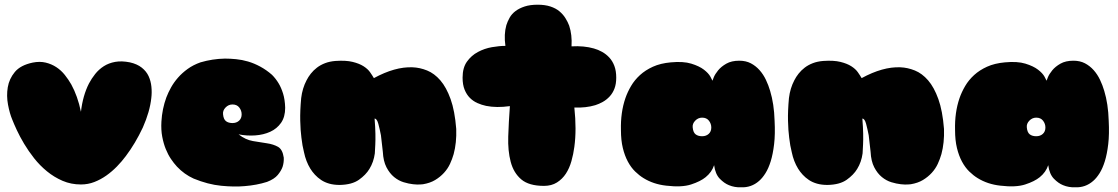

<svg xmlns="http://www.w3.org/2000/svg" viewBox="-20 -778 4753 816"><path d="M324 -303Q332 -372 358 -423Q369 -444 384.5 -463.5Q400 -483 421 -496.5Q442 -510 469.5 -515Q497 -520 532 -513Q563 -506 582.5 -490.5Q602 -475 611.5 -454.5Q621 -434 623.5 -409.5Q626 -385 623 -361Q617 -304 587 -236Q555 -168 515 -115Q498 -92 477 -70.5Q456 -49 432 -32Q408 -15 381 -4.5Q354 6 324 6Q282 6 246 -9.5Q210 -25 179.5 -50Q149 -75 125 -105.5Q101 -136 82.5 -167Q64 -198 51.5 -225Q39 -252 32 -270Q21 -296 14 -333.5Q7 -371 13 -407Q19 -443 43 -472Q67 -501 119 -512Q149 -518 174 -512Q199 -506 219.5 -492.5Q240 -479 255.5 -459.5Q271 -440 283 -419Q310 -370 324 -303Z M994 -207Q1023 -184 1055 -178.5Q1087 -173 1114.5 -169Q1142 -165 1161.5 -154Q1181 -143 1186 -108Q1187 -88 1181 -69Q1175 -52 1160.5 -34.5Q1146 -17 1115 -5Q1071 9 1020 13Q976 17 920 11.5Q864 6 803 -19Q763 -37 732 -70Q719 -84 706.5 -102.5Q694 -121 684.5 -144.5Q675 -168 669.5 -197Q664 -226 666 -261Q669 -315 687 -364Q695 -385 707 -406.5Q719 -428 736.5 -448Q754 -468 777.5 -485Q801 -502 832 -513Q883 -528 936 -529Q958 -529 983.5 -526.5Q1009 -524 1034.5 -516.5Q1060 -509 1086 -495Q1112 -481 1136 -460Q1152 -444 1164 -424Q1175 -406 1183 -380.5Q1191 -355 1192 -320Q1192 -281 1174.5 -256Q1157 -231 1128.5 -218Q1100 -205 1064.5 -202.5Q1029 -200 994 -207ZM968 -334Q951 -334 938.5 -321Q926 -308 928 -292Q930 -271 940.5 -263Q951 -255 968 -255Q985 -255 996 -265Q1007 -275 1007 -292Q1007 -308 997 -321Q987 -334 968 -334Z M1919 -230Q1921 -171 1908 -123Q1902 -102 1892.5 -81.5Q1883 -61 1867 -43.5Q1851 -26 1829.5 -13Q1808 0 1778 5Q1778 5 1766 6Q1754 7 1735.5 5Q1717 3 1695.5 -3.5Q1674 -10 1655 -25.5Q1636 -41 1622.5 -67Q1609 -93 1607 -133Q1603 -172 1599 -203Q1594 -229 1588 -251.5Q1582 -274 1572 -274Q1575 -237 1575.5 -210Q1576 -183 1575 -164Q1574 -142 1573 -126Q1568 -89 1550 -60Q1535 -35 1505.5 -14Q1476 7 1424 8Q1399 8 1379.5 2.5Q1360 -3 1345 -13Q1330 -23 1318.5 -35.5Q1307 -48 1299 -61Q1280 -92 1272 -131Q1265 -158 1261 -193Q1257 -223 1256 -265Q1255 -307 1260 -361Q1265 -403 1283 -437Q1290 -451 1301 -465Q1312 -479 1327 -490.5Q1342 -502 1361.5 -509.5Q1381 -517 1406 -519Q1450 -522 1478.5 -515Q1507 -508 1525 -496.5Q1543 -485 1552.5 -471.5Q1562 -458 1569 -446Q1659 -495 1733 -492Q1764 -491 1795 -478.5Q1826 -466 1851.5 -436.5Q1877 -407 1895 -357Q1913 -307 1919 -230Z M2128 -583Q2121 -632 2132 -671Q2137 -687 2146 -703Q2155 -719 2171 -731Q2187 -743 2210 -750.5Q2233 -758 2265 -758Q2296 -758 2319 -750.5Q2342 -743 2357.5 -730Q2373 -717 2383 -701Q2393 -685 2399 -669Q2412 -630 2409 -581Q2462 -584 2504 -572Q2522 -567 2539 -557.5Q2556 -548 2569.5 -533.5Q2583 -519 2591 -498Q2599 -477 2599 -448Q2599 -421 2591.5 -401.5Q2584 -382 2571 -368Q2558 -354 2542 -345Q2526 -336 2510 -331Q2470 -319 2421 -321Q2431 -227 2421 -154Q2417 -123 2408.5 -93Q2400 -63 2385 -40Q2370 -17 2347 -2.5Q2324 12 2292 12Q2228 12 2195.5 -15.5Q2163 -43 2150.5 -90Q2138 -137 2140 -198Q2142 -259 2147 -327Q2090 -319 2046 -328Q2027 -332 2009 -340Q1991 -348 1977 -362Q1963 -376 1954.5 -397Q1946 -418 1946 -448Q1946 -490 1964.5 -516Q1983 -542 2011 -557Q2039 -572 2070.5 -577.5Q2102 -583 2128 -583Z M2831 -513Q2884 -518 2918 -507.5Q2952 -497 2971.5 -482Q2991 -467 2999 -452.5Q3007 -438 3008 -435Q3008 -436 3013.5 -449.5Q3019 -463 3032 -479Q3045 -495 3067 -507.5Q3089 -520 3122 -520Q3150 -520 3171 -509Q3192 -498 3208 -480Q3224 -462 3235 -439Q3246 -416 3253 -392Q3270 -336 3272 -265Q3275 -208 3270 -165.5Q3265 -123 3255.5 -92.5Q3246 -62 3233 -41.5Q3220 -21 3206 -9Q3173 20 3129 18Q3102 19 3078 9Q3058 1 3039 -18.5Q3020 -38 3015 -76Q3005 -46 2979 -25Q2957 -7 2917 6Q2877 19 2811 11Q2757 5 2715 -21Q2697 -32 2679.5 -49Q2662 -66 2648.5 -91Q2635 -116 2627 -149Q2619 -182 2619 -225Q2617 -300 2638 -361Q2647 -387 2662 -412.5Q2677 -438 2700 -459Q2723 -480 2755 -494.5Q2787 -509 2831 -513ZM2964 -278Q2947 -278 2934.5 -265Q2922 -252 2924 -236Q2926 -215 2936.5 -207Q2947 -199 2964 -199Q2981 -199 2992 -209Q3003 -219 3003 -236Q3003 -252 2993 -265Q2983 -278 2964 -278Z M3992 -230Q3994 -171 3981 -123Q3975 -102 3965.5 -81.5Q3956 -61 3940 -43.5Q3924 -26 3902.5 -13Q3881 0 3851 5Q3851 5 3839 6Q3827 7 3808.5 5Q3790 3 3768.5 -3.5Q3747 -10 3728 -25.5Q3709 -41 3695.5 -67Q3682 -93 3680 -133Q3676 -172 3672 -203Q3667 -229 3661 -251.5Q3655 -274 3645 -274Q3648 -237 3648.5 -210Q3649 -183 3648 -164Q3647 -142 3646 -126Q3641 -89 3623 -60Q3608 -35 3578.5 -14Q3549 7 3497 8Q3472 8 3452.5 2.5Q3433 -3 3418 -13Q3403 -23 3391.5 -35.5Q3380 -48 3372 -61Q3353 -92 3345 -131Q3338 -158 3334 -193Q3330 -223 3329 -265Q3328 -307 3333 -361Q3338 -403 3356 -437Q3363 -451 3374 -465Q3385 -479 3400 -490.5Q3415 -502 3434.5 -509.5Q3454 -517 3479 -519Q3523 -522 3551.5 -515Q3580 -508 3598 -496.5Q3616 -485 3625.5 -471.5Q3635 -458 3642 -446Q3732 -495 3806 -492Q3837 -491 3868 -478.5Q3899 -466 3924.5 -436.5Q3950 -407 3968 -357Q3986 -307 3992 -230Z M4251 -513Q4304 -518 4338 -507.5Q4372 -497 4391.5 -482Q4411 -467 4419 -452.5Q4427 -438 4428 -435Q4428 -436 4433.5 -449.5Q4439 -463 4452 -479Q4465 -495 4487 -507.5Q4509 -520 4542 -520Q4570 -520 4591 -509Q4612 -498 4628 -480Q4644 -462 4655 -439Q4666 -416 4673 -392Q4690 -336 4692 -265Q4695 -208 4690 -165.5Q4685 -123 4675.5 -92.5Q4666 -62 4653 -41.5Q4640 -21 4626 -9Q4593 20 4549 18Q4522 19 4498 9Q4478 1 4459 -18.5Q4440 -38 4435 -76Q4425 -46 4399 -25Q4377 -7 4337 6Q4297 19 4231 11Q4177 5 4135 -21Q4117 -32 4099.5 -49Q4082 -66 4068.5 -91Q4055 -116 4047 -149Q4039 -182 4039 -225Q4037 -300 4058 -361Q4067 -387 4082 -412.5Q4097 -438 4120 -459Q4143 -480 4175 -494.5Q4207 -509 4251 -513ZM4384 -278Q4367 -278 4354.5 -265Q4342 -252 4344 -236Q4346 -215 4356.5 -207Q4367 -199 4384 -199Q4401 -199 4412 -209Q4423 -219 4423 -236Q4423 -252 4413 -265Q4403 -278 4384 -278Z"/></svg>

Font: Sniglet
Style: ExtraBold
Weight: 800
Version: Version 2.000; ttfautohint (v0.95) -l 8 -r 50 -G 200 -x 14 -